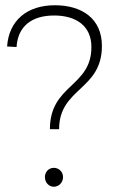

<svg xmlns="http://www.w3.org/2000/svg" viewBox="-20 -703 446 731"><path d="M7 -526 43 -524C48 -604 102 -644 186 -644C269 -644 328 -605 328 -524C328 -371 170 -382 170 -211H205C205 -369 368 -359 368 -528C368 -633 291 -683 189 -683C85 -683 14 -627 7 -526ZM185 -64C166 -64 151 -49 151 -29C151 -8 166 8 185 8C204 8 220 -8 220 -29C220 -49 204 -64 185 -64Z"/></svg>

Font: Montserrat ExtraLight
Style: Regular
Weight: 250
Designer: Julieta Ulanovsky
Foundry: Julieta Ulanovsky
Version: Version 4.000